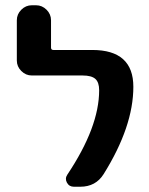

<svg xmlns="http://www.w3.org/2000/svg" viewBox="-20 -710 566 730"><path d="M101 -423Q78 -423 61 -440Q44 -457 44 -480V-633Q44 -656 61 -673Q78 -690 101 -690H117Q140 -690 157 -673Q174 -656 174 -633V-529Q174 -520 183 -520H331Q487 -520 487 -380Q487 -229 374 -48Q344 0 285 0H261Q243 0 234.5 -15.5Q226 -31 236 -46Q357 -227 357 -367Q357 -397 342.5 -410Q328 -423 294 -423Z"/></svg>

Font: Rounded Mplus 1c Bold
Style: Bold
Weight: 700
Version: Version 1.059.20150529